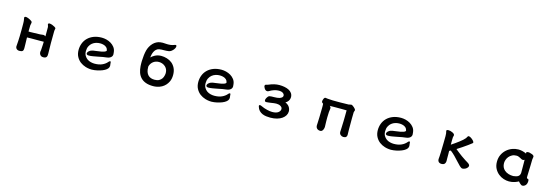

<svg xmlns="http://www.w3.org/2000/svg" viewBox="32 -1853 8935 3099"><g transform="rotate(15 4500.0 -304.0)"><path d="M757.8 -304.2 756.8 -185.5Q756.8 -169.4 758.3 -99.4Q759.8 -29.3 759.8 -12.9Q759.8 3.4 758.8 18.1Q757.8 32.7 751.5 43.9Q744.6 55.7 731.2 62Q717.8 68.4 695.1 68.4Q672.4 68.4 658.7 59.1Q645.5 50.3 638.4 38.1Q631.3 25.9 629.6 14.2Q627.9 2.4 627.9 -2.9V-3.9Q630.9 -14.2 632.8 -34.2Q636.7 -73.2 638.7 -132.8Q639.6 -155.8 640.1 -175.8Q609.9 -174.8 576.2 -174.8H428.2Q396 -174.8 360.4 -173.3Q360.4 -154.8 361.3 -137.2Q362.3 -108.4 363.3 -57.6Q364.3 -6.8 364.3 8.3Q364.3 40.5 350.6 54.2L348.6 55.7Q334 68.4 297.9 68.4Q276.4 68.4 262.9 61Q249.5 53.7 242.2 43Q232.4 28.8 232.4 10.7Q232.4 4.4 233.4 -1Q238.8 -69.3 239.3 -84Q240.2 -104.5 240.7 -120.4Q241.2 -136.2 242.2 -158.7Q244.1 -204.6 244.1 -273.2Q244.1 -341.8 243.9 -366.7Q243.7 -391.6 242.9 -401.4Q242.2 -411.1 241.2 -421.4Q238.8 -440.9 236.1 -453.4Q233.4 -465.8 233.4 -469.2Q233.4 -481.4 243.2 -485.8Q249 -488.8 255.9 -488.8Q272.9 -488.8 299.3 -478.5Q323.2 -469.2 343.8 -456.1Q362.8 -443.8 366.7 -437Q367.7 -434.6 368.2 -432.1Q369.6 -426.8 369.6 -423.6Q369.6 -420.4 369.4 -416.7Q369.1 -413.1 367.2 -405.3Q363.3 -390.1 361.3 -374.5Q359.4 -328.1 359.4 -272Q376.5 -271 384.5 -271Q392.6 -271 395.5 -271Q399.9 -271 413.1 -271.5L552.7 -275.4Q563 -275.4 579.1 -278.3Q595.2 -281.2 605 -281.2Q617.7 -281.2 629.9 -274.9Q635.3 -272 643.1 -266.6Q643.6 -295.4 643.6 -328.6V-422.9Q643.6 -431.6 639.6 -439.9Q634.3 -450.7 631.8 -462.9Q631.8 -464.4 631.8 -466.6Q631.8 -468.8 632.8 -472.4Q633.8 -476.1 637.2 -479Q643.1 -484.9 654.3 -484.9Q663.6 -484.9 676.5 -481.9Q689.5 -479 701.2 -474.6Q724.1 -465.8 743.2 -454.6Q757.3 -445.8 762.7 -439.5Q765.6 -436 765.6 -431.6Q765.6 -423.8 762.7 -413.8Q759.8 -403.8 758.8 -391.1Q758.8 -379.4 758.3 -362.3Q757.8 -333 757.8 -304.2Z M1530.3 -482.4Q1566.4 -482.4 1606.9 -472.7Q1647.5 -462.4 1683.1 -441.4Q1719.2 -419.9 1744.6 -386.7Q1770 -353.5 1775.4 -307.6Q1778.8 -286.6 1778.8 -270Q1778.8 -230.5 1738.3 -208Q1717.3 -196.3 1679.2 -192.4H1678.7Q1662.1 -192.4 1626.7 -185.5Q1591.3 -178.7 1550.3 -170.4Q1509.3 -162.1 1468.3 -155.3Q1427.2 -148.4 1399.4 -148.4Q1373.5 -148.4 1365.7 -157.7Q1362.3 -161.6 1360.4 -165.3Q1358.4 -168.9 1358.4 -172.9Q1358.4 -191.4 1373.5 -207.5Q1393.1 -225.6 1410.2 -233.4Q1427.2 -240.7 1446.8 -244.1Q1459 -246.1 1480.5 -248.5Q1536.6 -254.9 1576.7 -262.7Q1637.2 -273.9 1654.3 -291.5Q1659.7 -296.4 1659.7 -303.2Q1659.7 -304.2 1659.2 -305.7Q1654.8 -332.5 1636.2 -351.1Q1626.5 -360.8 1613.3 -367.7Q1575.7 -386.7 1525.4 -386.7Q1492.2 -386.7 1458.5 -376.5Q1424.8 -366.2 1397.5 -344.2Q1370.6 -323.2 1353.3 -288.6Q1335.9 -253.9 1335.9 -206.1Q1335.9 -161.1 1354 -130.9Q1372.1 -100.1 1398.9 -81.1Q1426.3 -62 1459.2 -54Q1492.2 -45.9 1521.5 -45.9Q1596.2 -45.9 1647.5 -69.3Q1699.2 -92.3 1732.4 -131.8Q1740.2 -141.1 1744.1 -144Q1751.5 -149.4 1757.8 -149.4Q1762.2 -149.4 1765.1 -146.5Q1768.1 -143.6 1768.8 -140.6Q1769.5 -137.7 1769.5 -132.8Q1769.5 -121.1 1771.5 -111.3Q1775.4 -94.7 1775.4 -77.1Q1775.4 -52.7 1759.8 -32.7Q1726.1 9.8 1636.2 36.6Q1593.8 49.3 1548.8 55.2Q1521 58.6 1502.9 58.6Q1484.9 58.6 1467.8 56.6Q1434.1 53.2 1399.9 43Q1349.1 27.3 1308.1 -3.4Q1267.6 -34.7 1242.2 -82.3Q1216.8 -129.9 1216.8 -194.3Q1216.8 -253.4 1237.3 -306.2Q1257.8 -358.9 1298.1 -398.2Q1338.4 -437.5 1397 -460Q1455.6 -482.4 1530.3 -482.4Z M2534.2 -446.3Q2581.1 -446.3 2627.9 -432.1Q2674.8 -418 2711.9 -388.7Q2749.5 -358.4 2772.7 -311Q2795.9 -263.7 2795.9 -197.8Q2795.9 -131.8 2772.5 -84Q2738.3 -13.2 2671.4 24.4Q2636.7 43.5 2593.3 52.7Q2561 59.6 2528.3 59.6Q2455.6 59.6 2404.3 40.5Q2353 21.5 2320.1 -13.7Q2287.1 -48.8 2271 -96.4Q2254.9 -144 2251 -201.7Q2249.5 -227.1 2249.5 -243.9Q2249.5 -260.7 2249.5 -270Q2249.5 -279.3 2250 -290.5Q2253.4 -392.6 2272 -465.8Q2280.8 -500 2298.3 -532.7Q2317.9 -568.8 2344.7 -595.7Q2367.2 -618.2 2396.2 -634Q2425.3 -649.9 2460 -654.3Q2479 -657.2 2498 -657.2Q2505.4 -657.2 2512.7 -656.7L2566.9 -653.8Q2576.2 -653.3 2590.6 -653.3Q2605 -653.3 2625 -655.3Q2655.3 -658.2 2689.5 -671.4Q2696.8 -674.3 2707.5 -676.8Q2709.5 -677.2 2711.4 -677.2Q2717.3 -677.2 2721.7 -672.9Q2726.6 -668 2726.6 -657.2Q2726.6 -642.6 2718.3 -625.5Q2708 -604.5 2689.9 -586.4Q2678.2 -574.7 2666.5 -566.9Q2654.8 -559.1 2644.8 -555.4Q2634.8 -551.8 2624 -550.8Q2589.4 -545.9 2547.9 -545.9Q2529.3 -545.9 2510.3 -545.4Q2491.2 -544.9 2469.2 -541Q2440.9 -535.6 2418.9 -513.7Q2386.2 -481 2373 -423.3Q2367.7 -400.4 2365.2 -375.5Q2390.1 -400.4 2425.8 -419.9Q2473.6 -446.3 2534.2 -446.3ZM2523.4 -341.8Q2470.2 -341.8 2430.7 -313.5Q2391.6 -285.6 2374 -231.9Q2373.5 -224.6 2373.5 -217.3Q2373.5 -127.9 2417.5 -84Q2456.1 -45.9 2525.4 -45.9Q2571.3 -45.9 2600.1 -62.5Q2629.4 -79.1 2645 -102.5Q2660.6 -126 2666.5 -152.8Q2672.9 -179.7 2672.9 -198Q2672.9 -216.3 2669.4 -231Q2661.1 -269 2632.3 -298.3Q2609.4 -320.8 2578.6 -332Q2551.3 -341.8 2523.4 -341.8Z M3530.3 -482.4Q3566.4 -482.4 3606.9 -472.7Q3647.5 -462.4 3683.1 -441.4Q3719.2 -419.9 3744.6 -386.7Q3770 -353.5 3775.4 -307.6Q3778.8 -286.6 3778.8 -270Q3778.8 -230.5 3738.3 -208Q3717.3 -196.3 3679.2 -192.4H3678.7Q3662.1 -192.4 3626.7 -185.5Q3591.3 -178.7 3550.3 -170.4Q3509.3 -162.1 3468.3 -155.3Q3427.2 -148.4 3399.4 -148.4Q3373.5 -148.4 3365.7 -157.7Q3362.3 -161.6 3360.4 -165.3Q3358.4 -168.9 3358.4 -172.9Q3358.4 -191.4 3373.5 -207.5Q3393.1 -225.6 3410.2 -233.4Q3427.2 -240.7 3446.8 -244.1Q3459 -246.1 3480.5 -248.5Q3536.6 -254.9 3576.7 -262.7Q3637.2 -273.9 3654.3 -291.5Q3659.7 -296.4 3659.7 -303.2Q3659.7 -304.2 3659.2 -305.7Q3654.8 -332.5 3636.2 -351.1Q3626.5 -360.8 3613.3 -367.7Q3575.7 -386.7 3525.4 -386.7Q3492.2 -386.7 3458.5 -376.5Q3424.8 -366.2 3397.5 -344.2Q3370.6 -323.2 3353.3 -288.6Q3335.9 -253.9 3335.9 -206.1Q3335.9 -161.1 3354 -130.9Q3372.1 -100.1 3398.9 -81.1Q3426.3 -62 3459.2 -54Q3492.2 -45.9 3521.5 -45.9Q3596.2 -45.9 3647.5 -69.3Q3699.2 -92.3 3732.4 -131.8Q3740.2 -141.1 3744.1 -144Q3751.5 -149.4 3757.8 -149.4Q3762.2 -149.4 3765.1 -146.5Q3768.1 -143.6 3768.8 -140.6Q3769.5 -137.7 3769.5 -132.8Q3769.5 -121.1 3771.5 -111.3Q3775.4 -94.7 3775.4 -77.1Q3775.4 -52.7 3759.8 -32.7Q3726.1 9.8 3636.2 36.6Q3593.8 49.3 3548.8 55.2Q3521 58.6 3502.9 58.6Q3484.9 58.6 3467.8 56.6Q3434.1 53.2 3399.9 43Q3349.1 27.3 3308.1 -3.4Q3267.6 -34.7 3242.2 -82.3Q3216.8 -129.9 3216.8 -194.3Q3216.8 -253.4 3237.3 -306.2Q3257.8 -358.9 3298.1 -398.2Q3338.4 -437.5 3397 -460Q3455.6 -482.4 3530.3 -482.4Z M4346.7 -231.4Q4356 -247.1 4364.7 -256.3Q4373.5 -265.6 4386.2 -269.5Q4398.9 -273.4 4421.4 -273.9Q4434.6 -274.4 4458.7 -274.4Q4482.9 -274.4 4508.3 -276.9Q4533.7 -279.3 4555.7 -286.6Q4577.1 -293.9 4591.3 -306.6Q4604.5 -317.9 4604.5 -336.4Q4604.5 -360.4 4580.3 -377.9Q4556.2 -395.5 4509.8 -395.5Q4473.6 -395.5 4433.3 -382.6Q4393.1 -369.6 4352.5 -344.7Q4341.8 -338.4 4329.1 -338.4Q4300.8 -338.4 4282.2 -367.7Q4276.9 -376.5 4272 -387.2Q4265.1 -401.4 4265.1 -410.6Q4265.1 -416.5 4267.6 -420.9Q4270 -425.3 4272.5 -428Q4274.9 -430.7 4278.8 -432.6Q4286.6 -436 4296.6 -437.7Q4306.6 -439.5 4313.5 -441.9Q4365.7 -464.4 4409.4 -474.9Q4453.1 -485.4 4496.1 -485.4Q4539.6 -485.4 4580.6 -477.8Q4621.6 -470.2 4653.3 -454.1Q4686 -438 4705.6 -410.6Q4725.6 -383.3 4726.6 -344.7Q4726.6 -334 4723.1 -317.4Q4714.8 -281.2 4681.2 -252.9Q4672.4 -245.1 4660.6 -239.7Q4690.9 -228.5 4713.4 -206.1Q4720.7 -198.7 4726.6 -190.4Q4740.7 -171.4 4746.3 -150.6Q4752 -129.9 4752 -112.3Q4752 -77.1 4733.4 -45.4Q4714.8 -14.2 4680.9 9.8Q4647 33.7 4597.9 47.6Q4548.8 61.5 4486.3 61.5Q4452.6 61.5 4418.5 57.1Q4383.8 52.7 4353.5 39.6Q4322.8 25.9 4299.1 1.7Q4275.4 -22.5 4264.2 -62Q4261.2 -70.3 4261.2 -75.7Q4261.2 -83.5 4265.6 -87.6Q4270 -91.8 4276.4 -91.8Q4282.7 -91.8 4293.7 -87.6Q4304.7 -83.5 4314 -79.1Q4352.1 -60.1 4407.7 -46.9Q4431.2 -41 4453.6 -38.1Q4476.1 -35.2 4493.2 -35.2Q4561 -35.2 4594.2 -61Q4627 -85.9 4627 -119.1Q4627 -137.7 4616.7 -148.9Q4605.5 -161.6 4589.6 -169.4Q4573.7 -177.2 4555.7 -179.7Q4536.6 -182.6 4522.5 -182.6Q4506.3 -182.6 4485.1 -179.7Q4463.9 -176.8 4441.4 -173.3Q4418.9 -169.9 4402.8 -168Q4375.5 -164.1 4358.4 -164.1Q4346.7 -164.1 4339.8 -170.9Q4333 -177.7 4333 -191.4Q4333 -198.2 4336.2 -209.2Q4339.4 -220.2 4346.7 -231.4Z M5304.2 -473.6Q5335.4 -469.7 5393.1 -468.3Q5503.9 -466.3 5653.3 -470.7Q5655.3 -470.7 5658.2 -471.4Q5661.1 -472.2 5661.9 -472.4Q5662.6 -472.7 5663.6 -472.9Q5664.6 -473.1 5665.5 -473.4Q5666.5 -473.6 5667.5 -473.6Q5668.5 -473.6 5669.4 -474.1Q5693.4 -479.5 5699.2 -479.5Q5708.5 -479.5 5722.2 -470.2Q5750.5 -451.2 5767.6 -429.7Q5772.5 -423.3 5774.9 -418.2Q5777.3 -413.1 5777.3 -408.9Q5777.3 -404.8 5776.4 -401.4Q5775.4 -395 5771 -386.5Q5766.6 -377.9 5766.6 -370.1V-369.6Q5764.6 -356 5764.6 -267.6V-85.9Q5764.6 -64.9 5765.6 -32.5Q5766.6 0 5766.6 6.8Q5766.6 29.8 5752.7 43.7Q5738.8 57.6 5707 57.6Q5681.6 57.6 5660.6 40Q5638.7 22.5 5638.7 -9.8V-10.3Q5640.1 -25.4 5641.8 -75.9Q5643.6 -126.5 5644.5 -151.4Q5645.5 -176.3 5646 -189Q5646.5 -213.9 5647.5 -279.3Q5648.4 -344.7 5648.4 -371.1H5640.6Q5627.9 -371.1 5613.3 -371.6Q5588.9 -372.1 5564.9 -372.1H5463.4Q5437.5 -372.1 5414.6 -371.6Q5391.6 -371.1 5373 -371.1H5366.7Q5372.1 -366.7 5375 -363.8Q5387.2 -351.6 5387.2 -335.9Q5387.2 -331.5 5386.7 -327.6Q5377.4 -284.7 5376 -183.1Q5376 -174.3 5376 -152.1Q5376 -129.9 5376.5 -105Q5377.4 -57.6 5378.2 -43.9Q5378.9 -30.3 5378.9 -22.5Q5378.9 -14.6 5376.2 -1.2Q5373.5 12.2 5367.7 24.9Q5360.8 39.1 5349.9 48.8Q5338.9 58.6 5323.2 58.6Q5286.1 58.6 5266.1 38.1Q5247.1 19.5 5247.1 -14.6Q5247.1 -15.1 5249.5 -62.5Q5252 -109.9 5252.9 -152.8Q5255.9 -280.3 5255.9 -303.7V-341.3Q5255.9 -362.3 5254.4 -374Q5252 -377.4 5249.5 -379.9L5242.2 -385.3Q5228.5 -391.6 5228.5 -408.2Q5228.5 -419.9 5231 -429.2Q5238.3 -459 5251 -471.7Q5257.8 -478.5 5266.6 -478.5Q5272.9 -478.5 5286.1 -476.1Q5299.3 -473.6 5303.7 -473.6Z M6530.3 -482.4Q6566.4 -482.4 6606.9 -472.7Q6647.5 -462.4 6683.1 -441.4Q6719.2 -419.9 6744.6 -386.7Q6770 -353.5 6775.4 -307.6Q6778.8 -286.6 6778.8 -270Q6778.8 -230.5 6738.3 -208Q6717.3 -196.3 6679.2 -192.4H6678.7Q6662.1 -192.4 6626.7 -185.5Q6591.3 -178.7 6550.3 -170.4Q6509.3 -162.1 6468.3 -155.3Q6427.2 -148.4 6399.4 -148.4Q6373.5 -148.4 6365.7 -157.7Q6362.3 -161.6 6360.4 -165.3Q6358.4 -168.9 6358.4 -172.9Q6358.4 -191.4 6373.5 -207.5Q6393.1 -225.6 6410.2 -233.4Q6427.2 -240.7 6446.8 -244.1Q6459 -246.1 6480.5 -248.5Q6536.6 -254.9 6576.7 -262.7Q6637.2 -273.9 6654.3 -291.5Q6659.7 -296.4 6659.7 -303.2Q6659.7 -304.2 6659.2 -305.7Q6654.8 -332.5 6636.2 -351.1Q6626.5 -360.8 6613.3 -367.7Q6575.7 -386.7 6525.4 -386.7Q6492.2 -386.7 6458.5 -376.5Q6424.8 -366.2 6397.5 -344.2Q6370.6 -323.2 6353.3 -288.6Q6335.9 -253.9 6335.9 -206.1Q6335.9 -161.1 6354 -130.9Q6372.1 -100.1 6398.9 -81.1Q6426.3 -62 6459.2 -54Q6492.2 -45.9 6521.5 -45.9Q6596.2 -45.9 6647.5 -69.3Q6699.2 -92.3 6732.4 -131.8Q6740.2 -141.1 6744.1 -144Q6751.5 -149.4 6757.8 -149.4Q6762.2 -149.4 6765.1 -146.5Q6768.1 -143.6 6768.8 -140.6Q6769.5 -137.7 6769.5 -132.8Q6769.5 -121.1 6771.5 -111.3Q6775.4 -94.7 6775.4 -77.1Q6775.4 -52.7 6759.8 -32.7Q6726.1 9.8 6636.2 36.6Q6593.8 49.3 6548.8 55.2Q6521 58.6 6502.9 58.6Q6484.9 58.6 6467.8 56.6Q6434.1 53.2 6399.9 43Q6349.1 27.3 6308.1 -3.4Q6267.6 -34.7 6242.2 -82.3Q6216.8 -129.9 6216.8 -194.3Q6216.8 -253.4 6237.3 -306.2Q6257.8 -358.9 6298.1 -398.2Q6338.4 -437.5 6397 -460Q6455.6 -482.4 6530.3 -482.4Z M7757.8 -397.5Q7757.8 -394.5 7756.3 -392.6Q7753.9 -388.7 7749.5 -384.8Q7732.4 -369.6 7689.9 -339.4Q7602.5 -276.4 7522.5 -227.1Q7533.7 -218.8 7548.1 -206.5Q7562.5 -194.3 7579.6 -181.2Q7608.4 -158.7 7637.9 -137.2Q7667.5 -115.7 7708.5 -89.4Q7726.6 -77.1 7741.7 -69.3Q7770.5 -53.2 7781.2 -38.1Q7789.1 -27.3 7789.1 -16.6Q7789.1 -6.8 7784.2 2.9Q7769 28.3 7743.2 40.5Q7717.8 52.7 7695.3 52.7Q7676.8 52.7 7648.4 25.9Q7622.6 0.5 7589.6 -35.6Q7556.6 -71.8 7517.6 -112.3Q7480 -150.4 7440.4 -180.2Q7435.1 -177.2 7430.2 -174.8Q7422.4 -170.4 7416 -168Q7417 -144 7417 -110.8V-39.1Q7417 -26.4 7417.5 -16.4Q7418 -6.3 7418 -2.9Q7418 34.7 7395.5 54.7Q7380.9 67.4 7351.6 67.4Q7330.1 67.4 7316.9 60.5Q7303.2 53.7 7296.4 43.5Q7285.6 27.8 7285.6 6.3Q7285.6 2.4 7286.1 -1Q7288.1 -14.6 7289.6 -43.7Q7291 -72.8 7292.5 -110.8Q7295.4 -182.6 7296.4 -270.5Q7297.9 -373 7297.9 -382.8Q7297.9 -409.7 7295.4 -428Q7293 -446.3 7288.6 -460.9Q7286.6 -465.8 7286.6 -469.2Q7286.6 -475.6 7291 -480Q7293.5 -481.9 7296.4 -483.4Q7304.7 -487.8 7318.4 -487.8Q7352.1 -487.8 7386.2 -471.7Q7425.8 -453.6 7425.8 -430.7V-430.2Q7424.8 -420.9 7421.9 -412.4Q7418.9 -403.8 7418 -397.5Q7416 -374.5 7416 -346.2V-271.5Q7483.9 -315.9 7538.6 -357.9Q7598.1 -402.8 7626.5 -437.5Q7633.8 -447.3 7638.2 -457.3Q7642.6 -467.3 7647.7 -472.4Q7652.8 -477.5 7660.6 -478.5H7661.1Q7673.8 -478.5 7690.4 -469.7Q7714.8 -456.1 7733.9 -437Q7740.7 -430.2 7746.6 -422.9Q7757.8 -407.7 7757.8 -397.5Z M8568.4 43.9Q8523.9 58.6 8474.6 58.6Q8430.2 58.6 8383.8 43.5Q8336.9 28.3 8297.9 -3.4Q8258.3 -35.2 8232.2 -84Q8206.1 -132.8 8206.1 -199.2Q8206.1 -265.6 8231.4 -317.4Q8256.3 -369.1 8297.1 -405.3Q8337.9 -441.4 8388.9 -460.4Q8439.9 -479.5 8491.2 -479.5Q8557.6 -479.5 8626.5 -446.8Q8626 -449.2 8626 -450.9Q8626 -452.6 8625 -456.1V-462.9Q8625 -470.2 8632.3 -474.6Q8638.7 -478 8652.3 -478Q8661.1 -478 8675.3 -476.6Q8729.5 -463.9 8745.6 -448.2Q8754.9 -439 8754.9 -427Q8754.9 -415 8751.5 -404.3Q8748 -393.6 8748 -379.4Q8748 -346.7 8746.1 -287.6Q8740.7 -121.6 8740.5 -105.7Q8740.2 -89.8 8740.2 -85Q8740.2 -70.8 8745.1 -65.9Q8750 -61 8762.7 -59.6L8765.1 -59.1L8767.1 -57.1Q8773.9 -50.8 8775.1 -42.2Q8776.4 -33.7 8776.4 -22.5V-22Q8774.4 22.9 8751.7 45.7Q8729 68.4 8699.2 68.4Q8689.9 68.4 8678.7 60.5Q8655.8 44.4 8638.7 23.9Q8634.3 19 8632.3 16.1Q8607.4 31.2 8568.4 43.9ZM8629.9 -344.2Q8616.7 -335 8601.6 -335Q8589.8 -335 8576.2 -342.3L8550.8 -356Q8537.6 -362.8 8521.5 -369.1Q8506.3 -375 8487.3 -375Q8445.3 -375 8414.6 -358.4Q8382.8 -341.3 8362.3 -316.4Q8341.8 -291 8332 -261.5Q8322.3 -231.9 8322.3 -207Q8322.3 -135.3 8371.6 -91.3Q8399.9 -66.4 8441.4 -53.7Q8477.5 -43 8519 -43Q8539.1 -45.9 8558.6 -49.6Q8578.1 -53.2 8593.8 -62Q8608.9 -70.3 8618.4 -84.7Q8627.9 -99.1 8630.9 -122.6V-224.6Q8630.9 -265.6 8630.4 -292.5Q8629.9 -319.3 8629.9 -335Z"/></g></svg>

Font: Bakudai
Style: Bold
Weight: 700
Version: Version 1.48